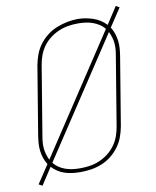

<svg xmlns="http://www.w3.org/2000/svg" viewBox="-90 -846 779 957"><g transform="rotate(-10 300.0 -367.5)"><path d="M47 42 29 32 90 -60Q80 -76 74 -93.5Q68 -111 65.5 -130Q63 -149 64.5 -169Q66 -189 69 -208L126 -553Q131 -580 140.5 -606Q150 -632 167 -655Q184 -678 207 -696Q230 -714 256.5 -724.5Q283 -735 310 -740.5Q337 -746 363 -746Q383 -746 403 -742.5Q423 -739 442 -732.5Q461 -726 477 -715.5Q493 -705 506 -691L562 -777L580 -767L519 -675Q529 -659 535 -641.5Q541 -624 543.5 -605Q546 -586 544.5 -566Q543 -546 540 -527L483 -182Q478 -155 468.5 -129Q459 -103 442 -80Q425 -57 402 -39Q379 -21 352.5 -10.5Q326 0 299 4Q272 8 246 8Q225 8 205 5.5Q185 3 166.5 -3Q148 -9 132 -19.5Q116 -30 103 -44ZM103 -80 494 -673Q494 -673 494 -673Q494 -673 494 -673Q483 -687 467.5 -697Q452 -707 435 -713Q418 -719 399 -721.5Q380 -724 361 -724Q336 -724 311.5 -720Q287 -716 263.5 -706Q240 -696 219 -680Q198 -664 183 -643Q168 -622 159.5 -598.5Q151 -575 147 -550L90 -205Q87 -189 85.5 -172.5Q84 -156 85.5 -140Q87 -124 91.5 -109Q96 -94 103 -80ZM246 -11Q271 -11 295.5 -14.5Q320 -18 344 -28Q368 -38 389 -54Q410 -70 425.5 -91.5Q441 -113 449.5 -136.5Q458 -160 462 -185L519 -530Q522 -546 523.5 -562.5Q525 -579 523.5 -595Q522 -611 517.5 -626Q513 -641 506 -655L115 -62Q115 -62 115 -62Q115 -62 115 -62Q126 -48 141 -38Q156 -28 173 -22Q190 -16 208.5 -13.5Q227 -11 246 -11Z"/></g></svg>

Font: Iosevka Curly ThExObl
Style: Regular
Weight: 100
Width: 7
Italic angle: -9°
Monospace: yes
Designer: Belleve Invis
Foundry: Belleve Invis
Version: Version 11.1.0; ttfautohint (v1.8.3)